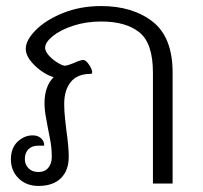

<svg xmlns="http://www.w3.org/2000/svg" viewBox="-20 -606 670 634"><path d="M550 -366V0H485V-366Q485 -463 440.5 -499Q396 -535 314 -535Q264 -535 221.5 -521Q179 -507 154 -486.5Q129 -466 129 -448Q129 -436 142 -422Q155 -408 171 -398.5Q187 -389 194 -389Q200 -389 210.5 -393Q221 -397 224 -398Q246 -408 255 -408Q262 -408 271 -396.5Q280 -385 283.5 -373.5Q287 -362 279 -362Q235 -362 213.5 -335Q192 -308 192 -263Q192 -239 195 -212Q198 -185 199 -177Q207 -121 207 -89Q207 -43 181 -17.5Q155 8 107 8Q67 8 41.5 -17Q16 -42 16 -80Q16 -117 38 -138Q60 -159 88 -159Q105 -159 115.5 -149.5Q126 -140 126 -125H107Q85 -125 73.5 -113Q62 -101 62 -80Q62 -63 74 -50.5Q86 -38 107 -38Q128 -38 139.5 -52Q151 -66 151 -88Q151 -118 145 -148.5Q139 -179 138 -184Q137 -191 132 -217Q127 -243 127 -265Q127 -321 157 -351Q123 -362 94 -390.5Q65 -419 65 -445Q65 -473 98 -506.5Q131 -540 188 -563Q245 -586 314 -586Q418 -586 484 -534.5Q550 -483 550 -366Z"/></svg>

Font: Krub
Style: Regular
Weight: 400
Designer: Ekaluck Peanpanawate
Foundry: Cadson Demak Co.,Ltd.
Version: Version 1.000; ttfautohint (v1.6)